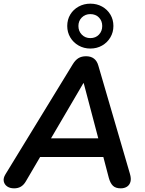

<svg xmlns="http://www.w3.org/2000/svg" viewBox="-25 -1020 789 1048"><path d="M52 8Q29 8 14 -2.5Q-1 -13 -4.5 -30.5Q-8 -48 5 -69L372 -669Q386 -692 403 -702.5Q420 -713 445 -713Q471 -713 488 -700Q505 -687 512 -661L684 -72Q692 -45 687 -27.5Q682 -10 668 -1Q654 8 634 8Q606 8 591.5 -6Q577 -20 569 -49L532 -190L572 -163H158L208 -187L116 -30Q105 -11 89.5 -1.5Q74 8 52 8ZM430 -566 240 -242 218 -265H545L518 -240L432 -566ZM468 -755Q433 -755 404 -771.5Q375 -788 358.5 -816Q342 -844 342 -878Q342 -913 358.5 -940.5Q375 -968 404 -984Q433 -1000 468 -1000Q504 -1000 532.5 -984Q561 -968 577.5 -940.5Q594 -913 594 -878Q594 -844 577.5 -816Q561 -788 532.5 -771.5Q504 -755 468 -755ZM468 -812Q497 -812 515 -831Q533 -850 533 -878Q533 -906 515 -924.5Q497 -943 468 -943Q440 -943 421.5 -924.5Q403 -906 403 -878Q403 -850 421.5 -831Q440 -812 468 -812Z"/></svg>

Font: Nunito ExtraLight
Style: Bold Italic
Weight: 700
Italic angle: -9°
Version: Version 3.602